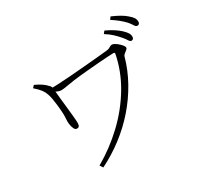

<svg xmlns="http://www.w3.org/2000/svg" viewBox="-176 -1039 1352 1301"><g transform="rotate(-30 500.0 -388.0)"><path d="M874 -605Q864 -605 854 -621.5Q844 -638 827 -657Q811 -676 788.5 -697Q766 -718 734 -738L749 -757Q786 -740 812.5 -722.5Q839 -705 856 -689Q876 -670 884.5 -656Q893 -642 893 -627Q893 -616 888 -610.5Q883 -605 874 -605ZM263 19Q381 -49 479 -142Q577 -235 644 -347.5Q711 -460 735 -584Q736 -589 733.5 -591.5Q731 -594 725 -594Q710 -594 678.5 -592Q647 -590 607.5 -587Q568 -584 528.5 -580.5Q489 -577 459 -574Q399 -568 356 -560Q313 -552 296 -552Q281 -552 264 -560Q247 -568 233 -576V-597Q253 -597 295 -599Q337 -601 391 -605Q445 -609 502 -614Q559 -619 610.5 -623.5Q662 -628 698 -632Q707 -633 715 -637Q723 -641 730.5 -645Q738 -649 745 -649Q754 -649 766.5 -641.5Q779 -634 791.5 -623Q804 -612 812 -601Q820 -590 820 -583Q820 -576 811 -568.5Q802 -561 792 -553.5Q782 -546 780 -538Q754 -444 706 -358Q658 -272 592.5 -197Q527 -122 447.5 -61.5Q368 -1 279 43ZM257 -274Q244 -274 237 -288Q230 -302 227 -319Q224 -336 224 -346Q224 -366 225.5 -382Q227 -398 225 -424Q224 -445 221 -472.5Q218 -500 213.5 -526.5Q209 -553 203 -570Q196 -592 181.5 -612Q167 -632 135 -660L151 -677Q180 -664 202.5 -649Q225 -634 244 -612Q250 -605 252 -598Q254 -591 254 -582Q254 -575 256.5 -551Q259 -527 262 -494.5Q265 -462 269 -428Q273 -394 275.5 -366Q278 -338 279 -324Q281 -303 277.5 -288.5Q274 -274 257 -274ZM960 -673Q948 -673 938.5 -689.5Q929 -706 912 -725Q894 -744 872.5 -761.5Q851 -779 819 -800L833 -819Q906 -788 940 -757Q961 -740 970 -725.5Q979 -711 979 -696Q979 -673 960 -673Z"/></g></svg>

Font: Noto Serif JP ExtraLight ExtraLight
Style: Regular
Weight: 250
Version: Version 2.003-H1;hotconv 1.1.1;makeotfexe 2.6.0